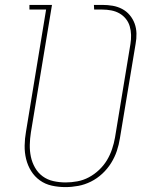

<svg xmlns="http://www.w3.org/2000/svg" viewBox="-20 -755 640 783"><path d="M247 8Q218 8 191 2Q164 -4 142.5 -19.5Q121 -35 107 -57.5Q93 -80 86.5 -106.5Q80 -133 80.5 -161.5Q81 -190 86 -218L168 -716H100V-735H192L106 -215Q102 -190 101.5 -164.5Q101 -139 106 -115.5Q111 -92 123 -71Q135 -50 154 -36Q173 -22 197.5 -16.5Q222 -11 248 -11Q271 -11 295.5 -15.5Q320 -20 342.5 -32Q365 -44 384 -62Q403 -80 416 -101.5Q429 -123 437 -147Q445 -171 449 -194L512 -576Q515 -594 514.5 -612.5Q514 -631 509 -648Q504 -665 493 -678.5Q482 -692 467 -700.5Q452 -709 434 -712.5Q416 -716 397 -716H364L363 -735H397Q419 -735 439.5 -731.5Q460 -728 478 -718.5Q496 -709 509 -693.5Q522 -678 529 -659Q536 -640 536.5 -618.5Q537 -597 533 -576L469 -191Q465 -165 456.5 -139.5Q448 -114 433 -90Q418 -66 397 -46.5Q376 -27 351 -14.5Q326 -2 299.5 3Q273 8 247 8Z"/></svg>

Font: Iosevka Etoile Thin
Style: Italic
Weight: 100
Italic angle: -9°
Designer: Belleve Invis
Foundry: Belleve Invis
Version: Version 22.1.2; ttfautohint (v1.8.4)